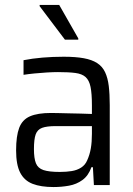

<svg xmlns="http://www.w3.org/2000/svg" viewBox="-20 -747 538 775"><path d="M196 8Q145 8 111.5 -5Q78 -18 61.5 -50Q45 -82 45 -140Q45 -198 57.5 -231Q70 -264 101 -277.5Q132 -291 186 -291Q198 -291 217 -290.5Q236 -290 259 -289.5Q282 -289 305.5 -288.5Q329 -288 351 -287V-322Q351 -369 345.5 -396Q340 -423 325.5 -436Q311 -449 284 -452.5Q257 -456 214 -456Q195 -456 169.5 -454.5Q144 -453 119 -450.5Q94 -448 75 -445V-504Q110 -511 151.5 -514.5Q193 -518 237 -518Q285 -518 318 -512Q351 -506 372 -492.5Q393 -479 404 -456Q415 -433 419 -400Q423 -367 423 -323V0H359L355 -72H349Q337 -38 313 -20.5Q289 -3 258.5 2.5Q228 8 196 8ZM221 -53Q248 -53 269.5 -56.5Q291 -60 307.5 -70.5Q324 -81 332 -100Q342 -122 346.5 -147.5Q351 -173 351 -207V-238H205Q169 -238 150 -231Q131 -224 124 -204.5Q117 -185 117 -145Q117 -108 125 -88Q133 -68 155.5 -60.5Q178 -53 221 -53ZM242 -587 140 -722V-727H219L296 -592V-587Z"/></svg>

Font: Saira SemiCondensed
Style: Regular
Weight: 400
Width: 4
Designer: Hector Gatti with collaboration of the Omnibus-Type team
Foundry: Omnibus-Type
Version: Version 1.101